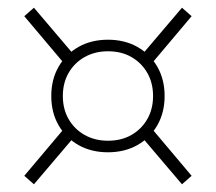

<svg xmlns="http://www.w3.org/2000/svg" viewBox="-20 -499 560 498"><path d="M260 -104Q217 -104 184 -122.5Q151 -141 132 -174Q113 -207 113 -250Q113 -293 132 -326Q151 -359 184 -377.5Q217 -396 260 -396Q303 -396 336 -377.5Q369 -359 388 -326Q407 -293 407 -250Q407 -207 388 -174Q369 -141 336 -122.5Q303 -104 260 -104ZM260 -134Q295 -134 321 -149Q347 -164 362 -190Q377 -216 377 -250Q377 -284 362 -310Q347 -336 321 -351Q295 -366 260 -366Q226 -366 199.5 -351Q173 -336 158 -310Q143 -284 143 -250Q143 -216 158 -190Q173 -164 199.5 -149Q226 -134 260 -134ZM145 -336 43 -457 68 -479 170 -359ZM375 -336 350 -359 452 -479 477 -457ZM145 -164 170 -141 68 -21 43 -43ZM375 -164 477 -43 452 -21 350 -141Z"/></svg>

Font: Kalnia Glaze Thin
Style: Regular
Weight: 100
Version: Version 1.110